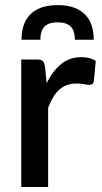

<svg xmlns="http://www.w3.org/2000/svg" viewBox="-20 -748 408 768"><path d="M166.5 -415.5Q190.5 -464 224.5 -491.8Q258.5 -519.5 306 -519.5Q322.5 -519.5 337 -515.8Q351.5 -512 363 -504.5L355.5 -423.5Q353.5 -415 349.2 -411.8Q345 -408.5 338 -408.5Q330.5 -408.5 316.5 -411.2Q302.5 -414 287 -414Q264.5 -414 247.2 -407.5Q230 -401 216.2 -388.5Q202.5 -376 192 -358Q181.5 -340 172.5 -317V0H65V-510H127.5Q144.5 -510 151 -503.8Q157.5 -497.5 160 -482ZM210.5 -727.5Q251 -727.5 278.8 -716.5Q306.5 -705.5 323.5 -686.5Q340.5 -667.5 347.8 -642.2Q355 -617 355 -589H279.5Q279.5 -604.5 276.2 -617.2Q273 -630 265.2 -639.2Q257.5 -648.5 244 -653.5Q230.5 -658.5 210.5 -658.5Q190 -658.5 176.8 -653.5Q163.5 -648.5 155.8 -639.2Q148 -630 144.8 -617.2Q141.5 -604.5 141.5 -589H66Q66 -617 73.2 -642.2Q80.5 -667.5 97.5 -686.5Q114.5 -705.5 142.2 -716.5Q170 -727.5 210.5 -727.5Z"/></svg>

Font: Lato 2
Style: Regular
Weight: 600
Designer: Lukasz Dziedzic with Adam Twardoch and Botio Nikoltchev
Foundry: tyPoland Lukasz Dziedzic
Version: Version 2.015; 2015-08-06; http://www.latofonts.com/